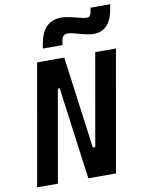

<svg xmlns="http://www.w3.org/2000/svg" viewBox="-101 -1014 808 1082"><g transform="rotate(-10 303.5 -472.5)"><path d="M314.9 0H473.1L595.2 -693.4H476.6L383.8 -166H370.1L299.3 -693.4H144L22 0H140.6L233.4 -527.3H244.1ZM189 -764.6H301.8L307.1 -793.9C311 -814.9 322.3 -824.2 343.8 -824.2C375 -824.2 439.5 -795.9 483.9 -795.9C549.8 -795.9 587.9 -835.4 602.5 -920.4L606.9 -944.8H494.1L489.3 -918C485.8 -900.4 478 -892.6 464.4 -892.6C435.1 -892.6 368.2 -918.5 323.7 -918.5C250.5 -918.5 209 -877.4 193.4 -789.1Z"/></g></svg>

Font: Cascadia Code SemiBold
Style: Italic
Weight: 600
Italic angle: -10°
Monospace: yes
Designer: Aaron Bell
Foundry: Saja Typeworks
Version: Version 2404.023